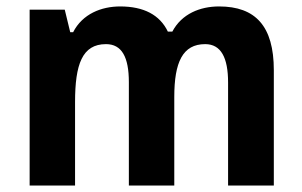

<svg xmlns="http://www.w3.org/2000/svg" viewBox="-20 -576 939 596"><path d="M660 -556C601 -556 544 -533 515 -478H501C476 -530 426 -556 353 -556C295 -556 236 -533 207 -476H198L181 -546H72V0H213V-259C213 -376 235 -439 309 -439C358 -439 380 -399 380 -321V0H521V-275C521 -383 547 -439 617 -439C666 -439 688 -397 688 -320V0H830V-358C830 -495 773 -556 660 -556Z"/></svg>

Font: Noto Sans Telugu SemiCondensed
Style: Bold
Weight: 700
Width: 4
Designer: Jelle Bosma - Monotype Design Team
Foundry: Monotype Imaging Inc.
Version: Version 2.005